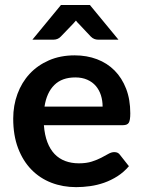

<svg xmlns="http://www.w3.org/2000/svg" viewBox="-20 -743 574 770"><path d="M391.5 -315.5Q391.5 -339.5 384.8 -360.8Q378 -382 364.5 -398Q351 -414 330.2 -423.2Q309.5 -432.5 282 -432.5Q228.5 -432.5 197.8 -402Q167 -371.5 158.5 -315.5ZM156 -241Q159 -201.5 170 -172.8Q181 -144 199 -125.2Q217 -106.5 241.8 -97.2Q266.5 -88 296.5 -88Q326.5 -88 348.2 -95Q370 -102 386.2 -110.5Q402.5 -119 414.8 -126Q427 -133 438.5 -133Q454 -133 461.5 -121.5L497 -76.5Q476.5 -52.5 451 -36.2Q425.5 -20 397.8 -10.2Q370 -0.5 341.2 3.5Q312.5 7.5 285.5 7.5Q232 7.5 186 -10.2Q140 -28 106 -62.8Q72 -97.5 52.5 -148.8Q33 -200 33 -267.5Q33 -320 50 -366.2Q67 -412.5 98.8 -446.8Q130.5 -481 176.2 -501Q222 -521 279.5 -521Q328 -521 369 -505.5Q410 -490 439.5 -460.2Q469 -430.5 485.8 -387.2Q502.5 -344 502.5 -288.5Q502.5 -260.5 496.5 -250.8Q490.5 -241 473.5 -241ZM455 -584H372.5Q365.5 -584 358.2 -586.8Q351 -589.5 344 -596.5L295 -648.5Q289.5 -653.5 284.5 -660.5Q279 -653.5 274 -648.5L224 -596.5Q218 -590 210.5 -587Q203 -584 195.5 -584H110L224.5 -723H340.5Z"/></svg>

Font: Lato 2
Style: Bold
Weight: 700
Designer: Lukasz Dziedzic with Adam Twardoch and Botio Nikoltchev
Foundry: tyPoland Lukasz Dziedzic
Version: Version 2.015; 2015-08-06; http://www.latofonts.com/